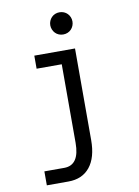

<svg xmlns="http://www.w3.org/2000/svg" viewBox="-97 -760 745 1032"><g transform="rotate(-10 275.0 -244.0)"><path d="M301.3 -696.3C292.8 -696.3 284.8 -694.7 277.3 -691.7C269.9 -688.6 263.4 -684.2 258.1 -678.7C252.7 -673.2 248.5 -666.7 245.4 -659.4C242.3 -652.1 240.7 -644.2 240.7 -635.7C240.7 -627.6 242.3 -619.8 245.4 -612.3C248.5 -604.8 252.7 -598.3 258.1 -592.8C263.4 -587.2 269.9 -582.9 277.3 -579.8C284.8 -576.7 292.8 -575.2 301.3 -575.2C309.7 -575.2 317.7 -576.7 325.2 -579.8C332.7 -582.9 339.1 -587.2 344.5 -592.8C349.9 -598.3 354.1 -604.8 357.2 -612.3C360.3 -619.8 361.8 -627.6 361.8 -635.7C361.8 -644.2 360.3 -652.1 357.2 -659.4C354.1 -666.7 349.9 -673.2 344.5 -678.7C339.1 -684.2 332.7 -688.6 325.2 -691.7C317.7 -694.7 309.7 -696.3 301.3 -696.3ZM350.1 9.8V-490.2H127.9V-418.9H265.1V9.8C265.1 50.5 258.1 81 244.1 101.3C230.1 121.7 209.3 131.8 181.6 131.8H73.2V208H190.9C241.7 208 280.9 190.8 308.6 156.5C336.3 122.2 350.1 73.2 350.1 9.8Z"/></g></svg>

Font: CodeNewRoman Nerd Font Mono
Style: Regular
Weight: 400
Monospace: yes
Designer: Sam Radian
Foundry: Code New Roman
Version: Version 2.00 November 29, 2014;Nerd Fonts 3.2.1